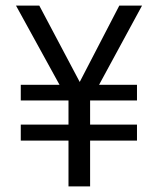

<svg xmlns="http://www.w3.org/2000/svg" viewBox="-20 -664 557 684"><path d="M224 -163H54V-220H224V-306H54V-362H192L37 -644H120L264 -372L405 -644H486L333 -362H468V-306H301V-220H468V-163H301V0H224Z"/></svg>

Font: BreeCF
Style: Light
Weight: 300
Designer: Veronika Burian, Jos Scaglione
Foundry: TypeTogether
Version: Version 0.0.2